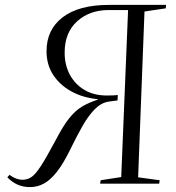

<svg xmlns="http://www.w3.org/2000/svg" viewBox="-20 -750 717 784"><path d="M503 -709H424Q346 -709 295 -663Q244 -617 244 -535Q244 -485 265 -445.5Q286 -406 324.5 -383Q363 -360 416 -360Q447 -360 461 -362L460 -340L423 -335Q392 -330 365.5 -302.5Q339 -275 315.5 -233Q292 -191 269 -144Q239 -82 212 -48Q185 -14 158.5 0Q132 14 102 14Q48 14 10 -26L19 -36Q45 -16 72 -16Q91 -16 107.5 -26.5Q124 -37 146.5 -71.5Q169 -106 207 -177Q237 -235 262 -266.5Q287 -298 314.5 -314.5Q342 -331 379 -343V-345Q318 -351 271 -377Q224 -403 197 -444.5Q170 -486 170 -541Q170 -629 236 -679.5Q302 -730 425 -730H658L657 -716L570 -703L544 -26L632 -14L630 0H389L391 -14L475 -27Z"/></svg>

Font: Literata 72pt Light
Style: Italic
Weight: 300
Italic angle: -2°
Designer: Latin by Veronika Burian and Jose Scaglione. Greek by Irene Vlachou. Cyrillic by Vera Evstafieva
Foundry: TypeTogether
Version: Version 3.002